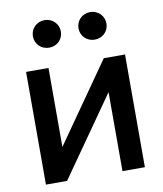

<svg xmlns="http://www.w3.org/2000/svg" viewBox="-82 -798 734 865"><g transform="rotate(-10 284.5 -365.5)"><path d="M408.2 0H510.7V-515.6H413.6L161.6 -155.8H160.6V-515.6H58.1V0H154.8L407.2 -359.9H408.2ZM388.7 -605C424.8 -605 452.6 -632.3 452.6 -668C452.6 -703.1 424.8 -731 388.7 -731C352.5 -731 324.7 -703.1 324.7 -668C324.7 -632.3 352.5 -605 388.7 -605ZM180.2 -605C216.3 -605 244.1 -632.3 244.1 -668C244.1 -703.1 216.3 -731 180.2 -731C144 -731 116.2 -703.1 116.2 -668C116.2 -632.3 144 -605 180.2 -605Z"/></g></svg>

Font: Inteeer Medium
Style: Regular
Weight: 500
Designer: Rasmus Andersson
Foundry: rsms
Version: Version 4.001;Glyphs 3.4 (3402)